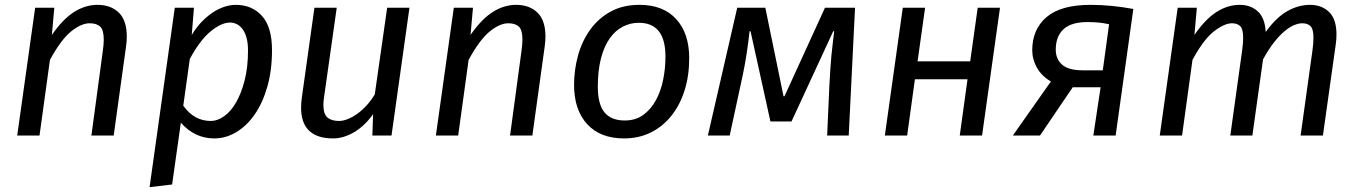

<svg xmlns="http://www.w3.org/2000/svg" viewBox="-20 -559 5606 792"><path d="M143 0H51L125 -527H204L194 -415Q239 -480 285.5 -509.5Q332 -539 382 -539Q437 -539 470 -507Q503 -475 503 -408Q503 -389 500 -368L449 0H357L404 -348Q406 -362 407 -373.5Q408 -385 408 -395Q408 -436 393 -449.5Q378 -463 350 -463Q315 -463 273.5 -429.5Q232 -396 186 -312Z M771 -415Q789 -445 811 -468Q833 -491 857 -507Q881 -523 905.5 -531Q930 -539 953 -539Q1019 -539 1060.5 -493.5Q1102 -448 1102 -352Q1102 -268 1082.5 -200.5Q1063 -133 1030 -86Q997 -39 954 -13.5Q911 12 864 12Q783 12 726 -53L690 202L597 213L701 -527H780ZM929 -466Q894 -466 850 -430.5Q806 -395 763 -316L736 -123Q760 -90 788 -75Q816 -60 850 -60Q877 -60 904.5 -79.5Q932 -99 953.5 -136Q975 -173 989 -227Q1003 -281 1003 -350Q1003 -381 997 -403Q991 -425 980.5 -439Q970 -453 956.5 -459.5Q943 -466 929 -466Z M1516 0 1519 -88Q1483 -38 1439.5 -13Q1396 12 1354 12Q1289 12 1255.5 -19.5Q1222 -51 1222 -115Q1222 -133 1225 -156L1277 -527H1369L1317 -160Q1314 -140 1314 -126Q1314 -89 1330.5 -74.5Q1347 -60 1379 -60Q1395 -60 1415 -68Q1435 -76 1455 -90.5Q1475 -105 1493.5 -125.5Q1512 -146 1526 -170L1577 -527H1669L1595 0Z M1870 0H1778L1852 -527H1931L1921 -415Q1966 -480 2012.5 -509.5Q2059 -539 2109 -539Q2164 -539 2197 -507Q2230 -475 2230 -408Q2230 -389 2227 -368L2176 0H2084L2131 -348Q2133 -362 2134 -373.5Q2135 -385 2135 -395Q2135 -436 2120 -449.5Q2105 -463 2077 -463Q2042 -463 2000.5 -429.5Q1959 -396 1913 -312Z M2557 -62Q2602 -62 2633.5 -85Q2665 -108 2685.5 -145.5Q2706 -183 2715.5 -230Q2725 -277 2725 -326Q2725 -465 2615 -465Q2580 -465 2549 -449Q2518 -433 2495 -400.5Q2472 -368 2459 -318Q2446 -268 2446 -201Q2446 -129 2473.5 -95.5Q2501 -62 2557 -62ZM2348 -209Q2348 -271 2364.5 -330.5Q2381 -390 2414.5 -436.5Q2448 -483 2498.5 -511Q2549 -539 2618 -539Q2716 -539 2769.5 -480Q2823 -421 2823 -319Q2823 -247 2804 -186.5Q2785 -126 2749.5 -81.5Q2714 -37 2664.5 -12.5Q2615 12 2554 12Q2456 12 2402 -47Q2348 -106 2348 -209Z M3392 0 3401 -202Q3403 -242 3405 -272.5Q3407 -303 3409.5 -329.5Q3412 -356 3415 -379.5Q3418 -403 3421 -430H3417L3245 -58H3158L3076 -430H3072Q3067 -385 3060 -338.5Q3053 -292 3044 -250L2990 0H2900L3021 -527H3137L3212 -162H3216L3383 -527H3507L3481 0Z M3939 0 3971 -232H3754L3722 0H3630L3704 -527H3796L3765 -306H3982L4013 -527H4105L4031 0Z M4520 -199H4405L4270 0H4158L4315 -223Q4277 -245 4257.5 -279.5Q4238 -314 4238 -352Q4238 -438 4297 -488.5Q4356 -539 4479 -539Q4523 -539 4567.5 -534.5Q4612 -530 4655 -522L4582 0H4490ZM4466 -468Q4399 -468 4367 -438.5Q4335 -409 4335 -354Q4335 -315 4361.5 -292Q4388 -269 4445 -269H4529L4555 -459Q4532 -464 4511.5 -466Q4491 -468 4466 -468Z M4856 0H4764L4838 -527H4917L4907 -415Q4952 -480 4998 -509.5Q5044 -539 5094 -539Q5139 -539 5168.5 -512Q5198 -485 5201 -427Q5244 -487 5290 -513Q5336 -539 5384 -539Q5432 -539 5462.5 -509.5Q5493 -480 5493 -416Q5493 -397 5490 -376L5437 0H5345L5394 -352Q5396 -367 5397 -379.5Q5398 -392 5398 -403Q5398 -439 5386 -451Q5374 -463 5352 -463Q5337 -463 5318.5 -455.5Q5300 -448 5279 -430.5Q5258 -413 5235.5 -384.5Q5213 -356 5190 -314L5146 0H5055L5104 -352Q5106 -367 5107 -379.5Q5108 -392 5108 -403Q5108 -439 5096 -451Q5084 -463 5062 -463Q5031 -463 4988 -430Q4945 -397 4899 -312Z"/></svg>

Font: Yekcdsyqcyvpieeyorgstswgcgt
Style: Regular
Weight: 400
Italic angle: -8°
Designer: Carrois Corporate & Edenspiekermann
Foundry: Carrois Corporate GbR & Edenspiekermann AG
Version: Version 2.001